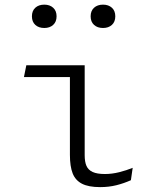

<svg xmlns="http://www.w3.org/2000/svg" viewBox="-20 -774 660 806"><path d="M273.5 -473 296 -450.5H80.5L90.5 -500H335.5V-122.5Q335.5 -94.5 343 -77.5Q350.5 -60.5 369 -52Q387.5 -43.5 420.5 -43.5Q450 -43.5 480.8 -51.2Q511.5 -59 537 -69.5L529.5 -17.5Q500.5 -4.5 468.8 3.5Q437 11.5 400.5 11.5Q351.5 11.5 324 -2.8Q296.5 -17 285 -46.2Q273.5 -75.5 273.5 -124ZM114 -705.5Q114 -728.5 128.2 -741.5Q142.5 -754.5 166 -754.5Q189 -754.5 203.2 -741.5Q217.5 -728.5 217.5 -705.5Q217.5 -682.5 203.2 -669.5Q189 -656.5 166 -656.5Q142.5 -656.5 128.2 -669.5Q114 -682.5 114 -705.5ZM360.5 -705.5Q360.5 -728.5 374.8 -741.5Q389 -754.5 412.5 -754.5Q435.5 -754.5 449.8 -741.5Q464 -728.5 464 -705.5Q464 -682.5 449.8 -669.5Q435.5 -656.5 412.5 -656.5Q389 -656.5 374.8 -669.5Q360.5 -682.5 360.5 -705.5Z"/></svg>

Font: Monaspace Argon Var ExtraLight
Style: Regular
Weight: 200
Designer: Riley Cran and the Lettermatic Team
Version: Version 1.200 (Monaspace Argon Var)